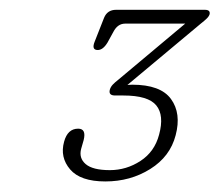

<svg xmlns="http://www.w3.org/2000/svg" viewBox="-20 -720 437 382"><path d="M329.5 -451Q318.5 -408.5 279 -383.8Q239.5 -359 189.5 -359Q140 -359 119.5 -383Q99 -407 107.5 -438Q114.5 -464 135.5 -464Q152 -464 146.5 -441.5L141.5 -424Q136.5 -405.5 150.5 -393.5Q164.5 -381.5 198.5 -381.5Q231.5 -381.5 259.5 -399.8Q287.5 -418 296.5 -452Q307 -490.5 291 -510.2Q275 -530 225.5 -530H209Q195.5 -530 198.5 -541.5Q200 -547 204.5 -551.8Q209 -556.5 215.5 -561.5L348.5 -673H229Q214 -673 205.5 -656.5L194 -635.5Q185 -620.5 174.5 -620.5Q161.5 -620.5 168.5 -637.5L187 -684.5Q193.5 -700.5 211 -700.5H387.5Q399 -700.5 397 -691.5Q395.5 -687 391 -682.8Q386.5 -678.5 379.5 -673L233.5 -551Q240 -551.5 243 -551.5Q299.5 -551.5 320.2 -523Q341 -494.5 329.5 -451Z"/></svg>

Font: Fraunces 9pt SuperSoft Thin
Style: Italic
Weight: 100
Italic angle: -16°
Version: Version 1.000;[0bf87f6ff]